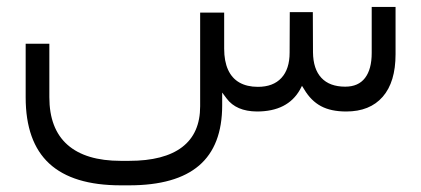

<svg xmlns="http://www.w3.org/2000/svg" viewBox="-20 -331 1250 570"><path d="M645.5 -186.5Q645.5 -149.4 657 -124Q668.5 -98.6 690.9 -85.9Q713.4 -73.2 745.6 -73.2Q791 -73.2 815.4 -99.6Q839.8 -126 839.8 -174.8L840.3 -294.9H908.7L909.2 -175.8Q909.7 -126 934.1 -99.9Q958.5 -73.7 1004.9 -73.7Q1043.9 -73.7 1063.7 -99.6Q1083.5 -125.5 1083.5 -173.8V-310.5H1154.3V-169.9Q1154.3 -87.4 1116.2 -43.7Q1078.1 0 1007.8 0Q962.4 0 932.9 -15.9Q903.3 -31.7 883.3 -65.4L876.5 -76.2L870.6 -64.9Q834 0 742.7 0Q681.2 -0.5 652.8 -38.6L639.6 -56.2V-34.2V-18.1Q639.6 101.6 571 160.4Q502.4 219.2 363.3 219.2H338.4Q196.3 219.2 126.2 154.5Q56.2 89.8 56.2 -42V-201.2H126.5V-42.5Q126.5 51.3 180.4 98.9Q234.4 146.5 338.4 146.5H363.3Q467.3 146.5 520.8 105.7Q574.2 64.9 574.2 -15.6V-293.5H645.5Z"/></svg>

Font: Shabnam Light FD
Style: Light-FD
Weight: 300
Foundry: DejaVu fonts team - Redesigned by Saber Rastikerdar - Based on Vazir font
Version: Version 5.0.0